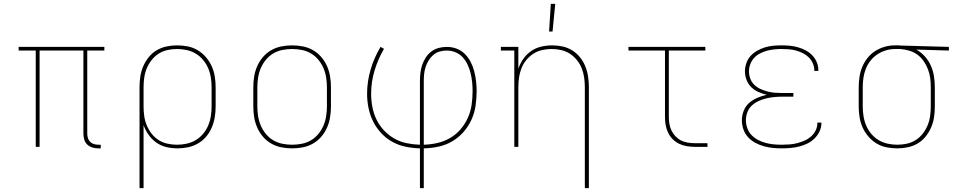

<svg xmlns="http://www.w3.org/2000/svg" viewBox="-20 -764 4990 999"><path d="M492 8Q476 8 461 3.5Q446 -1 434.5 -11.5Q423 -22 418.5 -37.5Q414 -53 414 -68V-501H186V0H166V-501H77V-520H523V-501H434V-68Q434 -57 437.5 -45.5Q441 -34 449 -26Q457 -18 468.5 -14.5Q480 -11 492 -11H504V8Z M706 215V-310Q706 -338 710 -365.5Q714 -393 725 -418.5Q736 -444 753.5 -466Q771 -488 794.5 -502Q818 -516 845.5 -522Q873 -528 901 -528Q929 -528 957 -522.5Q985 -517 1009 -502.5Q1033 -488 1051.5 -466.5Q1070 -445 1081.5 -419.5Q1093 -394 1097.5 -366Q1102 -338 1102 -310V-210Q1102 -182 1097.5 -154.5Q1093 -127 1082 -101Q1071 -75 1053 -53.5Q1035 -32 1011 -18Q987 -4 959.5 2Q932 8 904 8Q875 8 846.5 1.5Q818 -5 794.5 -21.5Q771 -38 754 -61.5Q737 -85 727 -113V215ZM901 -11Q926 -11 951.5 -16.5Q977 -22 998.5 -35Q1020 -48 1036.5 -67.5Q1053 -87 1063 -110.5Q1073 -134 1077 -159.5Q1081 -185 1081 -210V-310Q1081 -335 1077 -360.5Q1073 -386 1063 -409.5Q1053 -433 1036.5 -452.5Q1020 -472 998.5 -485Q977 -498 951.5 -503.5Q926 -509 901 -509Q876 -509 851 -503.5Q826 -498 805 -484.5Q784 -471 768.5 -451Q753 -431 743.5 -408Q734 -385 730.5 -360Q727 -335 727 -310V-210Q727 -185 730.5 -160Q734 -135 743.5 -112Q753 -89 768.5 -69Q784 -49 805 -35.5Q826 -22 851 -16.5Q876 -11 901 -11Z M1500 8Q1472 8 1444 2.5Q1416 -3 1391.5 -17Q1367 -31 1348.5 -52.5Q1330 -74 1318.5 -100Q1307 -126 1302.5 -154Q1298 -182 1298 -210V-310Q1298 -338 1302.5 -366Q1307 -394 1318.5 -420Q1330 -446 1348.5 -467.5Q1367 -489 1391.5 -503Q1416 -517 1444 -522.5Q1472 -528 1500 -528Q1528 -528 1556 -522.5Q1584 -517 1608.5 -503Q1633 -489 1651.5 -467.5Q1670 -446 1681.5 -420Q1693 -394 1697.5 -366Q1702 -338 1702 -310V-210Q1702 -182 1697.5 -154Q1693 -126 1681.5 -100Q1670 -74 1651.5 -52.5Q1633 -31 1608.5 -17Q1584 -3 1556 2.5Q1528 8 1500 8ZM1500 -11Q1525 -11 1550.5 -16Q1576 -21 1598 -34Q1620 -47 1636.5 -67Q1653 -87 1663 -110.5Q1673 -134 1677 -159.5Q1681 -185 1681 -210V-310Q1681 -335 1677 -360.5Q1673 -386 1663 -409.5Q1653 -433 1636.5 -453Q1620 -473 1598 -486Q1576 -499 1550.5 -504Q1525 -509 1500 -509Q1475 -509 1449.5 -504Q1424 -499 1402 -486Q1380 -473 1363.5 -453Q1347 -433 1337 -409.5Q1327 -386 1323 -360.5Q1319 -335 1319 -310V-210Q1319 -185 1323 -159.5Q1327 -134 1337 -110.5Q1347 -87 1363.5 -67Q1380 -47 1402 -34Q1424 -21 1449.5 -16Q1475 -11 1500 -11Z M2165 215V8Q2128 7 2091 -0.5Q2054 -8 2021.5 -26Q1989 -44 1963.5 -71.5Q1938 -99 1921.5 -132Q1905 -165 1897.5 -202Q1890 -239 1890 -276Q1890 -340 1908.5 -402.5Q1927 -465 1960 -520L1978 -510Q1947 -457 1929 -397.5Q1911 -338 1911 -276Q1911 -242 1917.5 -207.5Q1924 -173 1939 -142Q1954 -111 1978 -85.5Q2002 -60 2032 -43Q2062 -26 2096 -19Q2130 -12 2165 -11V-343Q2165 -365 2167.5 -386Q2170 -407 2177 -427Q2184 -447 2195.5 -465Q2207 -483 2224.5 -496Q2242 -509 2262.5 -514.5Q2283 -520 2305 -520Q2331 -520 2355.5 -511Q2380 -502 2398.5 -483.5Q2417 -465 2429 -441.5Q2441 -418 2447.5 -393Q2454 -368 2457 -342Q2460 -316 2460 -291Q2460 -252 2454.5 -214Q2449 -176 2433 -141Q2417 -106 2391.5 -77Q2366 -48 2332.5 -28.5Q2299 -9 2261.5 -1Q2224 7 2185 8V215ZM2185 -11Q2221 -12 2256 -20Q2291 -28 2322 -46Q2353 -64 2376.5 -91.5Q2400 -119 2414.5 -151.5Q2429 -184 2434 -219.5Q2439 -255 2439 -291Q2439 -314 2436.5 -337.5Q2434 -361 2428.5 -383.5Q2423 -406 2413 -427.5Q2403 -449 2387.5 -466Q2372 -483 2350 -492Q2328 -501 2305 -501Q2286 -501 2268 -496Q2250 -491 2235.5 -479Q2221 -467 2211 -451Q2201 -435 2195 -417Q2189 -399 2187 -380.5Q2185 -362 2185 -343Z M3023 215V-310Q3023 -335 3019.5 -360Q3016 -385 3007 -408Q2998 -431 2982 -451Q2966 -471 2945 -484.5Q2924 -498 2899.5 -503.5Q2875 -509 2850 -509Q2825 -509 2800.5 -503.5Q2776 -498 2755 -484.5Q2734 -471 2718 -451Q2702 -431 2693 -408Q2684 -385 2680.5 -360Q2677 -335 2677 -310V0H2656V-501H2586V-520H2677V-407Q2687 -435 2703.5 -458.5Q2720 -482 2744 -498.5Q2768 -515 2796.5 -521.5Q2825 -528 2853 -528Q2881 -528 2908 -522Q2935 -516 2958 -501.5Q2981 -487 2998.5 -465Q3016 -443 3026 -417.5Q3036 -392 3040 -364.5Q3044 -337 3044 -310V215ZM2837 -600 2846 -744H2869L2855 -600Z M3594 0Q3574 0 3553 -3.5Q3532 -7 3513.5 -16Q3495 -25 3480 -40Q3465 -55 3456 -74Q3447 -93 3443.5 -113.5Q3440 -134 3440 -155V-501H3250V-520H3650V-501H3460V-155Q3460 -137 3463 -119Q3466 -101 3474 -84.5Q3482 -68 3495 -54.5Q3508 -41 3524 -33Q3540 -25 3558 -22Q3576 -19 3594 -19H3661V0Z M4047 8Q4023 8 3999.5 5.5Q3976 3 3953 -3.5Q3930 -10 3909 -21.5Q3888 -33 3872 -50.5Q3856 -68 3848 -91Q3840 -114 3840 -138Q3840 -163 3849.5 -187.5Q3859 -212 3878 -228.5Q3897 -245 3920.5 -255Q3944 -265 3969 -271Q3947 -276 3926 -285.5Q3905 -295 3889 -310.5Q3873 -326 3864.5 -348Q3856 -370 3856 -392Q3856 -414 3863.5 -435.5Q3871 -457 3885.5 -473Q3900 -489 3919.5 -500Q3939 -511 3960 -517.5Q3981 -524 4003 -526Q4025 -528 4047 -528Q4069 -528 4090 -526Q4111 -524 4132 -518Q4153 -512 4172 -502Q4191 -492 4206 -476.5Q4221 -461 4229.5 -441Q4238 -421 4238 -399V-395H4217V-399Q4217 -417 4209 -435Q4201 -453 4187.5 -466Q4174 -479 4157 -487.5Q4140 -496 4122 -501Q4104 -506 4085 -507.5Q4066 -509 4047 -509Q4028 -509 4008.5 -507Q3989 -505 3970.5 -500Q3952 -495 3934.5 -486Q3917 -477 3904 -463Q3891 -449 3884 -430.5Q3877 -412 3877 -392Q3877 -373 3884 -354.5Q3891 -336 3905 -322.5Q3919 -309 3937 -301Q3955 -293 3973.5 -288Q3992 -283 4011.5 -281.5Q4031 -280 4050 -280H4108V-261H4050Q4029 -261 4008 -259Q3987 -257 3966.5 -252Q3946 -247 3926.5 -238Q3907 -229 3891.5 -214.5Q3876 -200 3868.5 -179.5Q3861 -159 3861 -138Q3861 -117 3868.5 -96.5Q3876 -76 3890.5 -61Q3905 -46 3924 -36Q3943 -26 3963.5 -20.5Q3984 -15 4005 -13Q4026 -11 4047 -11Q4067 -11 4087.5 -12.5Q4108 -14 4127.5 -19Q4147 -24 4165.5 -32Q4184 -40 4199.5 -53.5Q4215 -67 4224 -85.5Q4233 -104 4233 -125V-126H4254V-124Q4254 -101 4244 -80Q4234 -59 4217.5 -43Q4201 -27 4180.5 -17Q4160 -7 4137.5 -1.5Q4115 4 4092.5 6Q4070 8 4047 8Z M4649 8Q4621 8 4593 2.5Q4565 -3 4541 -17.5Q4517 -32 4498.5 -53.5Q4480 -75 4468.5 -100.5Q4457 -126 4452.5 -154Q4448 -182 4448 -210V-310Q4448 -337 4452 -364Q4456 -391 4466.5 -416Q4477 -441 4494 -462.5Q4511 -484 4534 -498.5Q4557 -513 4583 -520.5Q4609 -528 4636 -528H4650Q4654 -528 4658.5 -528Q4663 -528 4667 -527L4917 -520V-501L4748 -506Q4773 -492 4792.5 -470Q4812 -448 4823.5 -422Q4835 -396 4839.5 -367.5Q4844 -339 4844 -310V-210Q4844 -182 4840 -154.5Q4836 -127 4825 -101.5Q4814 -76 4796.5 -54Q4779 -32 4755.5 -18Q4732 -4 4704.5 2Q4677 8 4649 8ZM4649 -11Q4674 -11 4699 -16.5Q4724 -22 4745 -35.5Q4766 -49 4781.5 -69Q4797 -89 4806.5 -112Q4816 -135 4819.5 -160Q4823 -185 4823 -210V-310Q4823 -334 4820 -357.5Q4817 -381 4808.5 -403Q4800 -425 4786.5 -445Q4773 -465 4754 -479Q4735 -493 4712 -500Q4689 -507 4665 -509H4638Q4613 -509 4589.5 -502Q4566 -495 4545.5 -481.5Q4525 -468 4509.5 -448.5Q4494 -429 4485 -406Q4476 -383 4472.5 -359Q4469 -335 4469 -310V-210Q4469 -185 4473 -159.5Q4477 -134 4487 -110.5Q4497 -87 4513.5 -67.5Q4530 -48 4551.5 -35Q4573 -22 4598.5 -16.5Q4624 -11 4649 -11Z"/></svg>

Font: Iosevka Etoile Thin
Style: Regular
Weight: 100
Designer: Belleve Invis
Foundry: Belleve Invis
Version: Version 22.1.2; ttfautohint (v1.8.4)